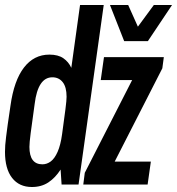

<svg xmlns="http://www.w3.org/2000/svg" viewBox="-33 -740 710 770"><path d="M95 10Q44 10 15.5 -26.5Q-13 -63 -13 -131Q-13 -144 -12 -158Q-11 -172 -8.5 -191.5Q-6 -211 -2 -241Q2 -271 9 -316Q23 -417 63 -469Q103 -521 165 -521Q200 -521 221 -506.5Q242 -492 253 -468L288 -720H383L282 0H214L210 -60Q189 -27 161 -8.5Q133 10 95 10ZM137 -81Q155 -81 170.5 -92.5Q186 -104 198 -131Q210 -158 216 -202Q225 -267 229.5 -302.5Q234 -338 234 -352Q234 -391 218.5 -410.5Q203 -430 177 -430Q119 -430 106 -323Q95 -245 90 -206Q85 -167 85 -151Q85 -81 137 -81ZM301 0 307 -47 497 -419H371L384 -511H624L618 -466L427 -92H572L559 0ZM465 -575 408 -720H481L520 -633L584 -720H657L560 -575Z"/></svg>

Font: Chivo Mono SemiBold
Style: Italic
Weight: 600
Italic angle: -8.05°
Monospace: yes
Version: Version 1.008